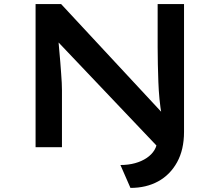

<svg xmlns="http://www.w3.org/2000/svg" viewBox="-20 -720 1074 939"><path d="M618 199 569 87Q608 87 640.5 78Q673 69 697.5 52.5Q722 36 735.5 13.5Q749 -9 749 -36V-67L754 1L261 -518L265 -530Q267 -501 270 -472Q273 -443 275 -415Q277 -387 279 -361.5Q281 -336 282 -315.5Q283 -295 283 -279V0H154V-700H279L778 -163L771 -155Q764 -194 760 -235.5Q756 -277 754.5 -319.5Q753 -362 752 -405Q751 -448 751 -490V-700H880V-75Q880 12 846 73.5Q812 135 753.5 167Q695 199 618 199Z"/></svg>

Font: Lexend Peta Medium
Style: Regular
Weight: 500
Designer: Bonnie Shaver-Troup, Thomas Jockin
Foundry: Lexend
Version: Version 1.007